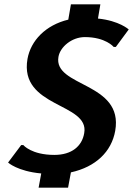

<svg xmlns="http://www.w3.org/2000/svg" viewBox="-20 -790 610 880"><path d="M157 70H292L305 0C419 -25 491 -95 508 -190C548 -415 223 -390 248 -530C256 -575 309 -620 369 -620C464 -620 501 -575 501 -575H511L570 -655C570 -655 527 -695 429 -705L440 -770H305L293 -700C189 -675 121 -604 106 -520C67 -295 391 -320 366 -180C356 -120 309 -80 229 -80C124 -80 87 -125 87 -125H77L17 -45C17 -45 60 -5 169 5Z"/></svg>

Font: Scada
Style: Bold Italic
Weight: 700
Designer: Jovanny Lemonad
Foundry: Jovanny Lemonad
Version: Version 3.005